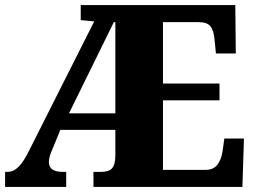

<svg xmlns="http://www.w3.org/2000/svg" viewBox="-20 -734 1002 754"><path d="M0 0V-59H9Q33 -59 52.5 -78.5Q72 -98 92 -138L350 -650L297 -655V-714H904L906 -524H828L823 -574Q820 -613 807 -630Q794 -647 761 -647H620V-406H842V-340H620V-67H788Q818 -67 833.5 -87Q849 -107 854 -140L861 -190H938L932 0H347V-59H378Q408 -59 420.5 -73.5Q433 -88 433 -125V-224H217L187 -151Q172 -119 172 -98Q172 -59 226 -59H240V0ZM251 -289H433V-647H427Z"/></svg>

Font: Noto Serif Thai SemiCondensed Black
Style: Regular
Weight: 900
Width: 4
Designer: Monotype Design Team
Foundry: Monotype Imaging Inc.
Version: Version 2.002; ttfautohint (v1.8.4.7-5d5b)